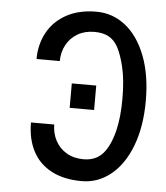

<svg xmlns="http://www.w3.org/2000/svg" viewBox="-52 -769 704 814"><g transform="rotate(5 300.0 -362.5)"><path d="M248 -307V-411H352V-307ZM90 -231H189Q189 -193.5 205.8 -162.2Q222.5 -131 253.2 -113Q284 -95 325 -95Q378 -95 408 -129.8Q438 -164.5 454 -231Q467.5 -287.5 467.5 -366Q467.5 -445 454 -501Q442 -550.5 426.5 -580Q411 -609.5 386.8 -623.2Q362.5 -637 325 -637Q284 -637 253.2 -619Q222.5 -601 205.8 -569.8Q189 -538.5 189 -501H90Q90 -562.5 117 -613Q144 -663.5 197.2 -693.2Q250.5 -723 326 -723Q395 -723 449.8 -679.8Q504.5 -636.5 535.8 -555.5Q567 -474.5 567 -365Q567 -255.5 535.8 -173.2Q504.5 -91 449.5 -46.5Q394.5 -2 326 -2Q249.5 -2 196.5 -30Q143.5 -58 116.8 -109.5Q90 -161 90 -231Z"/></g></svg>

Font: JuliaMono
Style: Regular
Weight: 400
Monospace: yes
Designer: cormullion
Foundry: corm
Version: Version 0.055; ttfautohint (v1.8.4)